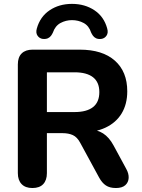

<svg xmlns="http://www.w3.org/2000/svg" viewBox="-20 -961 734 990"><path d="M147 8.5Q110.8 8.5 91.4 -11.8Q72 -32 72 -68.2V-629Q72 -666.2 91.9 -685.6Q111.8 -705 148 -705H391Q508.5 -705 572.4 -648.2Q636.2 -591.5 636.2 -490.2Q636.2 -424.2 607.4 -376.4Q578.5 -328.5 523.9 -302.9Q469.2 -277.2 391 -277.2L399.5 -293.2H438.5Q480.2 -293.2 511.6 -273.1Q543 -253 565.8 -210.5L630.8 -90.5Q644.5 -66.2 643.4 -43.4Q642.2 -20.5 625.9 -6Q609.5 8.5 577.5 8.5Q546 8.5 526 -4.8Q506 -18 490.8 -46L393.5 -224.8Q378 -254 355.9 -264.2Q333.8 -274.5 301.2 -274.5H221.8V-68.2Q221.8 -32 203 -11.8Q184.2 8.5 147 8.5ZM221.8 -383.2H364.5Q427.2 -383.2 459.8 -408.9Q492.2 -434.5 492.2 -486.2Q492.2 -537 459.8 -562.6Q427.2 -588.2 364.5 -588.2H221.8ZM201 -760.2Q183.5 -762.5 173.5 -777Q163.5 -791.5 169.8 -813.8Q186.8 -875 235.9 -908Q285 -941 351.2 -941Q417.5 -941 467 -908Q516.5 -875 532.8 -813.8Q539.2 -791.8 529.2 -777.1Q519.2 -762.5 501.5 -760.2Q485.2 -758.8 475.1 -763.8Q465 -768.8 459.2 -777Q453.5 -785.2 449.8 -793.2Q439 -827.5 411.5 -842.4Q384 -857.2 351.2 -857.2Q319.5 -857.2 292 -842.4Q264.5 -827.5 252.8 -793.2Q249.2 -785.2 243.4 -777Q237.5 -768.8 227.4 -763.9Q217.2 -759 201 -760.2Z"/></svg>

Font: Nunito ExtraLight
Style: Regular
Weight: 200
Designer: Vernon Adams
Foundry: Vernon Adams
Version: Version 3.602;April 4, 2023;FontCreator 14.0.0.2856 64-bit